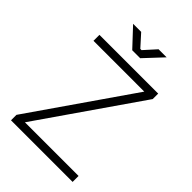

<svg xmlns="http://www.w3.org/2000/svg" viewBox="-254 -987 1093 1093"><g transform="rotate(45 293.0 -440.0)"><path d="M356 -880 291 -808H281L216 -880H151L254 -770H318L421 -880ZM60 -700V-652H469L48 -44V0H544V-48H112L533 -656V-700Z"/></g></svg>

Font: Space Text Light
Style: Regular
Weight: 300
Designer: Florian Karsten (Space Text), Colophon Foundry (Space Mono)
Foundry: Florian Karsten
Version: Version 1.003;PS 001.003;hotconv 1.0.88;makeotf.lib2.5.64775